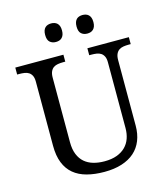

<svg xmlns="http://www.w3.org/2000/svg" viewBox="-131 -1011 979 1122"><g transform="rotate(-15 358.5 -449.5)"><path d="M361.8 9.8Q302.7 9.8 255.9 -2.7Q209 -15.1 176.5 -42.2Q144 -69.3 127 -112.1Q109.9 -154.8 109.9 -215.8V-604Q109.9 -626 103.3 -639.4Q96.7 -652.8 85.4 -660.2Q74.2 -667.5 59.3 -669.7Q44.4 -671.9 27.8 -671.9H15.1V-713.9H306.2V-671.9H293Q276.4 -671.9 261.2 -669.4Q246.1 -667 235.1 -659.4Q224.1 -651.9 217.5 -637.7Q210.9 -623.5 210.9 -600.1V-210Q210.9 -166.5 223.4 -136Q235.8 -105.5 258.1 -86.4Q280.3 -67.4 310.8 -58.6Q341.3 -49.8 377.9 -49.8Q421.4 -49.8 452.9 -61.5Q484.4 -73.2 505.1 -94Q525.9 -114.7 535.9 -143.3Q545.9 -171.9 545.9 -206.1V-604Q545.9 -626 539.3 -639.4Q532.7 -652.8 521.5 -660.2Q510.3 -667.5 495.4 -669.7Q480.5 -671.9 463.9 -671.9H451.2V-713.9H702.1V-671.9H689Q672.4 -671.9 657.2 -669.4Q642.1 -667 631.1 -659.4Q620.1 -651.9 613.5 -637.7Q606.9 -623.5 606.9 -600.1V-204.1Q606.9 -154.3 591.1 -114.5Q575.2 -74.7 544.2 -47.1Q513.2 -19.5 467.3 -4.9Q421.4 9.8 361.8 9.8ZM232.9 -853Q232.9 -868.7 236.8 -879.4Q240.7 -890.1 247.6 -896.7Q254.4 -903.3 263.7 -906.2Q272.9 -909.2 283.7 -909.2Q294.4 -909.2 303.7 -906.2Q313 -903.3 320.1 -896.7Q327.1 -890.1 331.1 -879.4Q335 -868.7 335 -853Q335 -837.9 331.1 -827.1Q327.1 -816.4 320.1 -809.6Q313 -802.7 303.7 -799.8Q294.4 -796.9 283.7 -796.9Q261.7 -796.9 247.3 -809.6Q232.9 -822.3 232.9 -853ZM422.9 -853Q422.9 -868.7 426.8 -879.4Q430.7 -890.1 437.5 -896.7Q444.3 -903.3 453.6 -906.2Q462.9 -909.2 473.6 -909.2Q484.4 -909.2 493.7 -906.2Q502.9 -903.3 510 -896.7Q517.1 -890.1 521 -879.4Q524.9 -868.7 524.9 -853Q524.9 -837.9 521 -827.1Q517.1 -816.4 510 -809.6Q502.9 -802.7 493.7 -799.8Q484.4 -796.9 473.6 -796.9Q451.7 -796.9 437.3 -809.6Q422.9 -822.3 422.9 -853Z"/></g></svg>

Font: Droid Serif
Style: Regular
Weight: 400
Version: Version 1.00 build 112